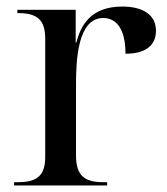

<svg xmlns="http://www.w3.org/2000/svg" viewBox="-20 -566 511 586"><path d="M23 0H307V-10H294C235 -10 212 -33 212 -92V-307C212 -383 217 -511 295 -511C330 -511 363 -485 363 -402C430 -402 456 -432 456 -472C456 -519 419 -546 353 -546C256 -546 226 -487 213 -436H211V-536H33V-526H36C95 -526 118 -504 118 -448V-87C118 -32 95 -10 36 -10H23Z"/></svg>

Font: Noto Serif Display
Style: Regular
Weight: 400
Designer: Monotype Design Team
Foundry: Monotype Imaging Inc.
Version: Version 2.009